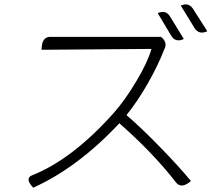

<svg xmlns="http://www.w3.org/2000/svg" viewBox="-20 -847 1040 891"><path d="M712 -786Q750 -803 770 -769L833 -666Q794 -648 774 -682L712 -786ZM819 -821Q856 -838 877 -804L942 -702Q903 -684 882 -718L819 -821ZM727 -676Q760 -650 742 -617Q714 -545 666 -460Q618 -376 567 -313Q643 -247 726 -161Q809 -76 866 -7Q823 31 797 0Q692 -136 534 -275Q341 -69 134 24Q94 -19 128 -33Q315 -107 507 -322Q561 -383 612 -469Q664 -555 683 -620L173 -616Q173 -676 213 -676Z"/></svg>

Font: Swei Half Moon CJK SC
Style: Light
Weight: 300
Version: Version 2.071